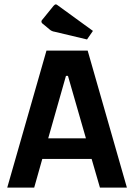

<svg xmlns="http://www.w3.org/2000/svg" viewBox="-20 -856 612 876"><path d="M398 -131H173L136 0H13L192 -625H380L559 0H436ZM372 -225 290 -510H281L200 -225ZM230 -711Q216 -713 207 -721L177 -746Q169 -751 169 -758Q169 -763 177 -771L224 -829Q230 -836 235 -836Q238 -836 243 -832L404 -715L377 -676Z"/></svg>

Font: Changa Medium
Style: Regular
Weight: 500
Designer: Eduardo Rodriguez Tunni
Foundry: Eduardo Rodriguez Tunni
Version: Version 2.002; ttfautohint (v1.5) -l 8 -r 50 -G 150 -x 14 -H